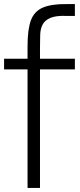

<svg xmlns="http://www.w3.org/2000/svg" viewBox="-23 -921 393 941"><path d="M112 -494V-694Q112 -777 128.5 -821.5Q145 -866 187.5 -884Q230 -902 305 -901H344V-843H303Q252 -845 224.5 -833.5Q197 -822 186 -801Q175 -780 174 -750.5Q173 -721 173 -686V-494ZM112 0V-634H173V0ZM-3 -581V-633H344V-581Z"/></svg>

Font: Matangi
Style: Regular
Weight: 400
Designer: Prashant Pant
Foundry: The Graphic Ant
Version: Version 3.002